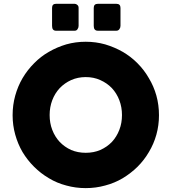

<svg xmlns="http://www.w3.org/2000/svg" viewBox="-20 -972 893 1003"><path d="M239.3 -371.1Q239.3 -329.1 252.9 -293.9Q266.6 -257.8 292 -230.5Q317.4 -204.1 351.6 -188.5Q386.7 -173.8 427.7 -173.8Q469.7 -173.8 503.9 -188.5Q539.1 -204.1 564.5 -230.5Q589.8 -257.8 603.5 -293.9Q617.2 -329.1 617.2 -371.1Q617.2 -412.1 603.5 -448.2Q589.8 -484.4 564.5 -511.7Q539.1 -538.1 503.9 -553.7Q469.7 -569.3 427.7 -569.3Q386.7 -569.3 351.6 -553.7Q317.4 -538.1 292 -511.7Q266.6 -484.4 252.9 -448.2Q239.3 -412.1 239.3 -371.1ZM45.9 -370.1Q45.9 -423.8 59.6 -472.7Q73.2 -521.5 97.7 -563.5Q123 -606.4 158.2 -641.6Q192.4 -676.8 235.4 -701.2Q277.3 -725.6 326.2 -740.2Q375 -753.9 427.7 -753.9Q480.5 -753.9 529.3 -740.2Q578.1 -725.6 621.1 -701.2Q663.1 -676.8 698.2 -641.6Q733.4 -606.4 757.8 -563.5Q783.2 -521.5 796.9 -472.7Q810.5 -423.8 810.5 -370.1Q810.5 -317.4 796.9 -268.6Q783.2 -219.7 757.8 -177.7Q733.4 -135.7 698.2 -100.6Q663.1 -66.4 621.1 -41Q578.1 -15.6 529.3 -2.9Q480.5 10.7 427.7 10.7Q375 10.7 326.2 -2.9Q277.3 -15.6 235.4 -41Q192.4 -66.4 158.2 -100.6Q123 -135.7 97.7 -177.7Q73.2 -219.7 59.6 -268.6Q45.9 -317.4 45.9 -370.1ZM252 -930.7Q252 -952.1 272.5 -952.1Q304.7 -952.1 370.1 -952.1Q377.9 -952.1 383.8 -946.3Q390.6 -941.4 390.6 -930.7Q390.6 -899.4 390.6 -836.9Q390.6 -827.1 384.8 -819.3Q379.9 -811.5 370.1 -811.5Q337.9 -811.5 272.5 -811.5Q252 -811.5 252 -836.9Q252 -868.2 252 -930.7ZM469.7 -930.7Q469.7 -952.1 491.2 -952.1Q523.4 -952.1 587.9 -952.1Q609.4 -952.1 609.4 -930.7Q609.4 -899.4 609.4 -836.9Q609.4 -827.1 603.5 -819.3Q597.7 -811.5 587.9 -811.5Q555.7 -811.5 491.2 -811.5Q469.7 -811.5 469.7 -836.9Q469.7 -868.2 469.7 -930.7Z"/></svg>

Font: Cocogoose
Style: Regular
Weight: 400
Designer: Cosimo Lorenzo Pancini
Version: Version 1.000